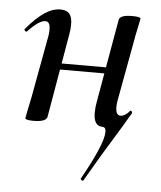

<svg xmlns="http://www.w3.org/2000/svg" viewBox="-47 -436 571 683"><g transform="rotate(5 238.5 -95.0)"><path d="M274 205Q271 205 268 202.5Q265 200 266 198Q339 68 339 25Q339 8 327 8Q295 8 295 -40Q295 -59 299 -80L351 -376Q354 -394 398 -394Q428 -394 428 -387L424 -367Q423 -360 419 -343Q415 -326 413 -312L372 -89Q370 -80 370 -66Q370 -37 388 -37Q395 -37 404.5 -43Q414 -49 419 -57L421 -58Q424 -58 426 -55.5Q428 -53 427 -49Q426 -47 415.5 -30Q405 -13 396 3Q326 116 275 205ZM51 1 55 -21Q65 -68 66 -74L107 -297Q109 -306 109 -321Q109 -349 92 -349Q69 -349 30 -307Q29 -306 27 -306Q24 -306 21.5 -309.5Q19 -313 22 -316Q57 -357 85.5 -376Q114 -395 142 -395Q164 -395 174 -383Q184 -371 184 -346Q184 -326 180 -306L129 -10Q124 8 81 8Q51 8 51 1ZM125 -204H364L361 -182H122Z"/></g></svg>

Font: Cormorant Infant SemiBold
Style: Italic
Weight: 600
Italic angle: -10°
Designer: Christian Thalmann (Catharsis Fonts)
Foundry: Catharsis Fonts
Version: Version 4.000